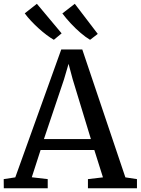

<svg xmlns="http://www.w3.org/2000/svg" viewBox="-27 -1016 759 1036"><path d="M55.5 -59 303.5 -749H417L649.5 -59L712 -49.5V0H447.5V-49.5L528.5 -59L482 -206.5H192L144.5 -59.5L230.5 -49.5V0H-6.5L-7 -49.5ZM463.5 -265.5 365 -589 343 -671.5 318 -586.5 210 -265.5ZM263 -801.5Q245.5 -811.5 224.2 -827.5Q203 -843.5 181.2 -863.2Q159.5 -883 140 -903.8Q120.5 -924.5 106.5 -944L172 -995.5L305.5 -836L264 -801.5ZM458.5 -801.5Q435.5 -815 408 -838.5Q380.5 -862 354.5 -890Q328.5 -918 309.5 -943.5L376.5 -995.5L500.5 -833L459.5 -801.5Z"/></svg>

Font: Merriweather Light 18pt
Style: Regular
Weight: 400
Version: Version 2.100